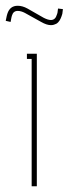

<svg xmlns="http://www.w3.org/2000/svg" viewBox="-40 -652 240 672"><path d="M70.8 -445.8H54.2V-463.9H88.9V0H70.8ZM178.2 -604Q178.2 -603.5 177 -599.9Q175.8 -596.2 175 -594Q174.3 -591.8 172.4 -587.6Q170.4 -583.5 168.7 -580.6Q167 -577.6 163.8 -574.2Q160.6 -570.8 157 -568.8Q153.3 -566.9 148.4 -565.4Q143.6 -564 138.2 -564Q123.5 -564 104 -575.2L46.9 -606.9Q33.7 -613.8 22 -613.8Q6.8 -613.8 2 -598.1Q1.5 -597.2 1 -594.7Q0.5 -592.3 0 -590.8L-2.9 -575.2L-20 -579.1L-17.1 -592.8Q-17.1 -593.8 -16.6 -595.5Q-16.1 -597.2 -15.4 -599.9Q-14.6 -602.5 -14.2 -604Q-5.4 -631.8 22 -631.8Q38.6 -631.8 56.2 -622.1L112.8 -589.8Q127.9 -582 138.2 -582Q153.8 -582 159.2 -601.1L161.1 -606.9L163.1 -622.1L180.2 -620.1Z"/></svg>

Font: Rawengulk
Style: Light
Weight: 300
Version: Version 0.92